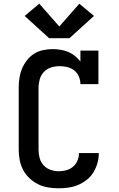

<svg xmlns="http://www.w3.org/2000/svg" viewBox="-20 -1008 640 1036"><path d="M297 8Q269 8 240.5 3.5Q212 -1 186.5 -13.5Q161 -26 140 -45.5Q119 -65 105.5 -90Q92 -115 86.5 -143.5Q81 -172 81 -200V-535Q81 -561 85 -587.5Q89 -614 99 -638Q109 -662 125.5 -683Q142 -704 164 -718Q186 -732 212.5 -737.5Q239 -743 265 -743Q286 -743 307 -739.5Q328 -736 347.5 -728Q367 -720 384 -706.5Q401 -693 414 -676V-735H511V-554H414Q414 -575 405.5 -595Q397 -615 380.5 -628Q364 -641 343.5 -646Q323 -651 302 -651Q278 -651 255.5 -644Q233 -637 217 -620Q201 -603 194.5 -580.5Q188 -558 188 -535V-200Q188 -177 194 -155Q200 -133 215.5 -116Q231 -99 253 -91.5Q275 -84 297 -84Q318 -84 338 -89.5Q358 -95 374 -108.5Q390 -122 398 -141.5Q406 -161 406 -181Q406 -181 406 -181.5Q406 -182 406 -182H513Q513 -182 513 -181.5Q513 -181 513 -180Q513 -153 505.5 -127Q498 -101 484 -78Q470 -55 448.5 -38Q427 -21 402.5 -10.5Q378 0 351 4Q324 8 297 8ZM355 -802H245L113 -922L192 -988L300 -865L408 -988L487 -922Z"/></svg>

Font: Iosevka Slab Semibold Extended
Style: Regular
Weight: 600
Width: 7
Monospace: yes
Designer: Belleve Invis
Foundry: Belleve Invis
Version: Version 11.1.0; ttfautohint (v1.8.3)